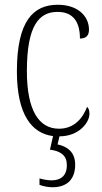

<svg xmlns="http://www.w3.org/2000/svg" viewBox="-20 -563 428 807"><path d="M201 224C259 224 296 193 296 129C296 75 261 52 222 44L230 10C311 10 356 -47 356 -85C356 -100 352 -108 346 -114C329 -68 293 -22 228 -22C144 -22 93 -98 93 -264C93 -456 144 -513 222 -513C290 -513 316 -468 316 -401C339 -401 354 -411 354 -438C354 -497 305 -543 223 -543C122 -543 51 -478 51 -263C51 -79 115 -2 203 9L190 66C236 72 261 91 261 131C261 176 235 195 197 195C181 195 165 192 146 187V214C165 221 184 224 201 224Z"/></svg>

Font: Noto Serif Devanagari Condensed ExtraLight
Style: Regular
Weight: 200
Width: 3
Designer: Universal Thirst, Indian Type Foundry and the Monotype Design Team
Foundry: Monotype Imaging Inc.
Version: Version 2.004